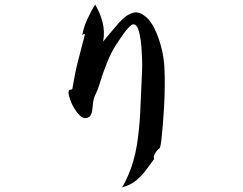

<svg xmlns="http://www.w3.org/2000/svg" viewBox="-20 -740 1040 821"><path d="M683 -451Q685 -414 684.5 -370Q684 -326 681.5 -282Q679 -238 676 -202Q673 -167 670 -141Q667 -115 663 -107Q650 -97 642.5 -83Q635 -69 639 -60Q621 -35 602.5 -10.5Q584 14 560.5 33Q537 52 502 61Q510 49 516 36Q522 23 528 10Q554 -50 565 -118Q576 -186 579.5 -258.5Q583 -331 586 -403Q588 -438 588 -461Q588 -484 586 -518Q585 -542 581.5 -568.5Q578 -595 571 -615Q564 -635 552 -636Q544 -637 532 -624.5Q520 -612 507.5 -594.5Q495 -577 486 -563Q484 -559 482 -556Q480 -553 478 -551Q456 -518 437 -470.5Q418 -423 404 -376Q399 -357 391 -342Q383 -327 380 -313Q377 -300 376 -282Q375 -264 369.5 -250.5Q364 -237 347 -235Q334 -234 321 -246.5Q308 -259 297 -277.5Q286 -296 279.5 -315Q273 -334 273 -346Q274 -354 278 -355.5Q282 -357 286 -357.5Q290 -358 290 -363Q300 -425 314 -481Q328 -537 343 -592Q341 -598 336.5 -593Q332 -588 332 -588Q336 -620 353 -657Q370 -694 387 -720Q407 -688 418 -647Q429 -606 421 -562Q421 -562 429.5 -572.5Q438 -583 451.5 -599Q465 -615 479 -631.5Q493 -648 505 -659Q527 -680 551.5 -686Q576 -692 606 -666Q625 -650 641.5 -616Q658 -582 669.5 -538.5Q681 -495 683 -451Z"/></svg>

Font: Yuji Syuku
Style: Regular
Weight: 400
Designer: Kataoka Yuji
Foundry: Kinuta Font Factory
Version: Version 3.002